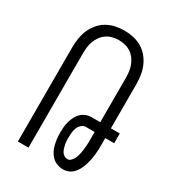

<svg xmlns="http://www.w3.org/2000/svg" viewBox="-182 -845 863 955"><g transform="rotate(30 250.0 -367.5)"><path d="M329 8Q312 8 295.5 2Q279 -4 266.5 -16Q254 -28 246 -43.5Q238 -59 234 -75.5Q230 -92 228 -109Q226 -126 226 -144Q226 -160 227.5 -176.5Q229 -193 233.5 -208.5Q238 -224 245.5 -239Q253 -254 264.5 -265Q276 -276 291.5 -282Q307 -288 324 -288H373V-540Q373 -558 371 -576Q369 -594 362.5 -611.5Q356 -629 345 -644Q334 -659 319 -669Q304 -679 286 -683.5Q268 -688 250 -688Q232 -688 214 -683.5Q196 -679 181 -669Q166 -659 155 -644Q144 -629 137.5 -611.5Q131 -594 129 -576Q127 -558 127 -540V0H66V-540Q66 -566 70 -592Q74 -618 84 -641.5Q94 -665 111 -685.5Q128 -706 150.5 -719Q173 -732 198.5 -737.5Q224 -743 250 -743Q276 -743 301.5 -737.5Q327 -732 349.5 -719Q372 -706 389 -685.5Q406 -665 416 -641.5Q426 -618 430 -592Q434 -566 434 -540V-288H485V-232H434V-195Q434 -179 433.5 -163.5Q433 -148 431 -132Q429 -116 425.5 -100.5Q422 -85 417 -70Q412 -55 404.5 -41Q397 -27 386 -15.5Q375 -4 360 2Q345 8 329 8ZM323 -47Q333 -47 341 -54.5Q349 -62 354 -71.5Q359 -81 362 -91Q365 -101 367 -111.5Q369 -122 370 -132.5Q371 -143 372 -153.5Q373 -164 373 -174.5Q373 -185 373 -195V-232H324Q309 -232 298 -222Q287 -212 282 -199Q277 -186 275.5 -171.5Q274 -157 274 -143Q274 -133 274.5 -123Q275 -113 277 -103.5Q279 -94 282 -84.5Q285 -75 290 -66.5Q295 -58 304 -52.5Q313 -47 323 -47Z"/></g></svg>

Font: Iosevka Fixed SS04 Light
Style: Regular
Weight: 300
Monospace: yes
Designer: Belleve Invis
Foundry: Belleve Invis
Version: Version 32.5.0